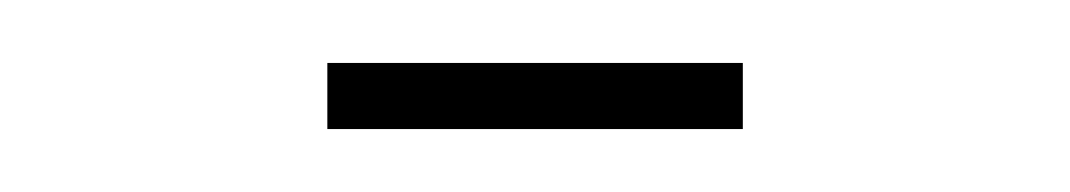

<svg xmlns="http://www.w3.org/2000/svg" viewBox="-20 -475 340 61"><path d="M216 -434V-455H84V-434Z"/></svg>

Font: Clicker Script
Style: Regular
Weight: 400
Designer: Astigmatic (AOETI)
Foundry: Astigmatic (AOETI)
Version: Version 1.000